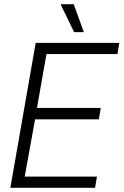

<svg xmlns="http://www.w3.org/2000/svg" viewBox="-20 -889 585 909"><path d="M29 0 149 -686H545L536 -633H200L155 -378H457L448 -324H146L97 -53H439L430 0ZM331 -737 268 -866 269 -869H329L377 -737Z"/></svg>

Font: Archivo Condensed ExtraLight
Style: Italic
Weight: 250
Width: 3
Italic angle: -10°
Designer: Hector Gatti
Foundry: Omnibus-Type
Version: Version 2.001